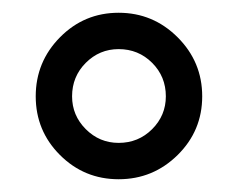

<svg xmlns="http://www.w3.org/2000/svg" viewBox="-20 -687 373 301"><path d="M74 -628.5Q112 -667 166 -667Q220 -667 258.5 -628.5Q297 -590 297 -536Q297 -482 258.5 -444Q220 -406 166 -406Q112 -406 74 -444Q36 -482 36 -536Q36 -590 74 -628.5ZM166 -463Q197 -463 218.5 -484.5Q240 -506 240 -536Q240 -567 218.5 -588.5Q197 -610 166 -610Q136 -610 114.5 -588.5Q93 -567 93 -536Q93 -506 114.5 -484.5Q136 -463 166 -463Z"/></svg>

Font: Questrial
Style: Regular
Weight: 400
Designer: Joe Prince
Foundry: Joe Prince
Version: Version 1.002